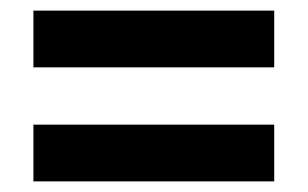

<svg xmlns="http://www.w3.org/2000/svg" viewBox="-20 -533 581 362"><path d="M43 -406H497V-513H43ZM43 -191H497V-298H43Z"/></svg>

Font: Noto Sans Thai Looped SemiCondensed
Style: Bold
Weight: 700
Width: 4
Designer: Sasikarn Vongin, Ben Mitchell
Foundry: The Fontpad Ltd
Version: Version 1.001